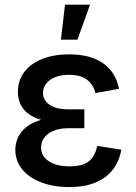

<svg xmlns="http://www.w3.org/2000/svg" viewBox="-20 -775 572 806"><path d="M270.5 10.3Q206.1 10.3 154.8 -8.8Q103.5 -27.8 74 -63.2Q44.4 -98.6 44.4 -147Q44.4 -173.8 55.9 -198.7Q67.4 -223.6 91.8 -242.7Q116.2 -261.7 156.2 -272.9Q196.3 -284.2 253.9 -284.2H334V-236.8H267.6Q231.9 -236.8 206.3 -226.6Q180.7 -216.3 166.5 -198Q152.3 -179.7 152.3 -155.3Q152.3 -120.1 184.6 -98.4Q216.8 -76.7 272.9 -76.7Q309.6 -76.7 333 -86.4Q356.4 -96.2 369.4 -115.2Q382.3 -134.3 388.2 -162.6L489.3 -146.5Q480.5 -97.2 452.9 -62Q425.3 -26.9 379.6 -8.3Q334 10.3 270.5 10.3ZM255.9 -259.3Q199.2 -259.3 160.6 -269.5Q122.1 -279.8 98.9 -297.6Q75.7 -315.4 65.4 -338.9Q55.2 -362.3 55.2 -388.7Q55.2 -438.5 82.8 -473.9Q110.4 -509.3 158.9 -528.1Q207.5 -546.9 270.5 -546.9Q330.1 -546.9 373.5 -530Q417 -513.2 443.6 -481Q470.2 -448.7 480 -402.3L380.4 -384.3Q372.6 -419.4 345.5 -440.2Q318.4 -460.9 270 -460.9Q220.2 -460.9 190.4 -439.5Q160.6 -418 160.6 -384.8Q160.6 -354.5 188 -335.2Q215.3 -315.9 269 -315.9H334V-259.3ZM235.8 -608.4 252.9 -755.4H357.9L305.2 -608.4Z"/></svg>

Font: Inter 18pt Medium
Style: Regular
Weight: 500
Designer: Rasmus Andersson
Foundry: rsms
Version: Version 4.001;git-66647c0bb